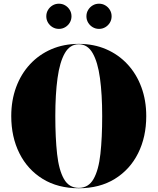

<svg xmlns="http://www.w3.org/2000/svg" viewBox="-20 -994 840 1024"><path d="M440.9 -907.1Q440.9 -925.6 450 -940.8Q459.1 -956.1 474.4 -965.2Q489.6 -974.3 508.1 -974.3Q526.6 -974.3 541.8 -965.2Q557.1 -956.1 566.2 -940.8Q575.3 -925.6 575.3 -907.1Q575.3 -888.6 566.2 -873.4Q557.1 -858.1 541.8 -849Q526.6 -839.9 508.1 -839.9Q489.6 -839.9 474.4 -849Q459.1 -858.1 450 -873.4Q440.9 -888.6 440.9 -907.1ZM226.9 -907.1Q226.9 -925.6 236 -940.8Q245.1 -956.1 260.4 -965.2Q275.6 -974.3 294.1 -974.3Q312.6 -974.3 327.8 -965.2Q343.1 -956.1 352.2 -940.8Q361.3 -925.6 361.3 -907.1Q361.3 -888.6 352.2 -873.4Q343.1 -858.1 327.8 -849Q312.6 -839.9 294.1 -839.9Q275.6 -839.9 260.4 -849Q245.1 -858.1 236 -873.4Q226.9 -888.6 226.9 -907.1ZM400 10Q288.5 10 207.8 -39.8Q127 -89.5 83.5 -176.5Q40 -263.5 40 -375Q40 -458.5 66 -529Q92 -599.5 140 -651.2Q188 -703 254 -731.5Q320 -760 400 -760Q480 -760 546 -731.5Q612 -703 660 -651.2Q708 -599.5 734 -529Q760 -458.5 760 -375Q760 -263.5 716.5 -176.5Q673 -89.5 592.2 -39.8Q511.5 10 400 10ZM400 -758Q353 -758 325.8 -710.5Q298.5 -663 286.8 -577Q275 -491 275 -375Q275 -259 284.5 -173Q294 -87 321 -39.5Q348 8 400 8Q452 8 479 -39.5Q506 -87 515.5 -173Q525 -259 525 -375Q525 -491 513.2 -577Q501.5 -663 474.2 -710.5Q447 -758 400 -758Z"/></svg>

Font: Bodoni* 96pt Fatface
Style: Regular
Weight: 900
Version: Version 2.3